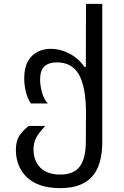

<svg xmlns="http://www.w3.org/2000/svg" viewBox="-20 -763 640 991"><path d="M291 208Q179 208 120.5 153.5Q62 99 62 10Q62 -30 76.5 -56.5Q91 -83 128 -113H214Q180 -78 166.5 -51.5Q153 -25 153 8Q153 67 188.5 102.5Q224 138 291 138Q361 138 392 96Q423 54 423 -33L424 -177Q424 -311 388.5 -376Q353 -441 274 -441Q231 -441 209 -420Q187 -399 187 -352Q187 -321 197 -285Q207 -249 227 -229H139Q121 -257 113 -291Q105 -325 105 -358Q105 -413 124 -446.5Q143 -480 174 -495.5Q205 -511 241 -511Q292 -511 340 -485.5Q388 -460 415 -418H423L424 -743H508V-33Q508 91 454.5 149.5Q401 208 291 208Z"/></svg>

Font: PlemolJP35 Console
Style: Regular
Weight: 400
Version: v2.0.3; ttfautohint (v1.8.4.7-5d5b-dirty) -l 6 -r 45 -G 200 